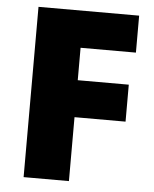

<svg xmlns="http://www.w3.org/2000/svg" viewBox="-52 -758 643 802"><g transform="rotate(5 269.5 -357.0)"><path d="M267 0V-268H481V-423H267V-559H499V-714H77V0Z"/></g></svg>

Font: Noto Sans Kannada Black
Style: Regular
Weight: 900
Designer: Jelle Bosma - Monotype Design Team
Foundry: Monotype Imaging Inc.
Version: Version 2.005